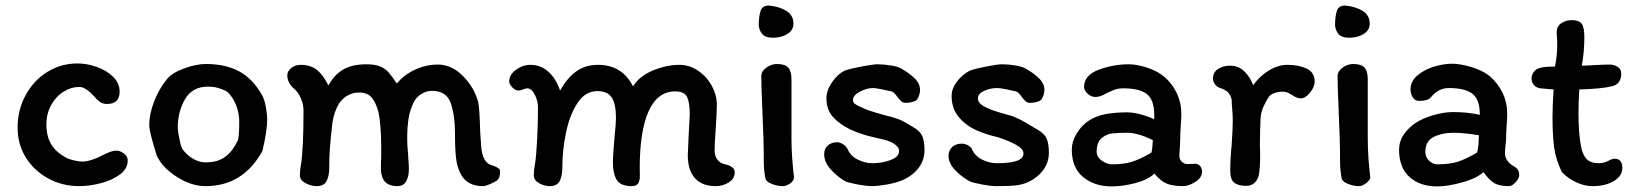

<svg xmlns="http://www.w3.org/2000/svg" viewBox="-20 -662 5854 687"><path d="M363 -290Q348 -290 338 -297Q328 -304 316 -318Q286 -351 264 -351Q235 -351 207.5 -334Q180 -317 163 -286Q146 -255 146 -217Q146 -175 162.5 -147Q179 -119 214 -99Q227 -92 244.5 -88Q262 -84 275 -84Q304 -84 348 -107Q364 -115 375 -119Q386 -123 398 -123Q409 -123 423 -113Q437 -103 437 -88Q437 -58 409 -37.5Q381 -17 340.5 -6.5Q300 4 263 4Q204 4 153.5 -23Q103 -50 73 -97.5Q43 -145 43 -205Q43 -269 72 -322Q101 -375 150 -405Q199 -435 257 -435Q290 -435 325 -423Q360 -411 384 -388Q408 -365 408 -334Q408 -290 363 -290Z M936 -233Q936 -194 919 -122Q850 4 715 4Q665 4 613 -29Q561 -62 541 -105Q514 -191 514 -214Q514 -254 531.5 -299Q549 -344 576 -377Q593 -400 637 -416.5Q681 -433 717 -433Q787 -433 836 -406.5Q885 -380 918 -321Q926 -307 931 -280.5Q936 -254 936 -233ZM836 -227Q836 -256 825.5 -284Q815 -312 795 -332Q793 -334 784 -338.5Q775 -343 759.5 -347.5Q744 -352 724 -352Q668 -352 642 -307Q616 -262 616 -205Q616 -195 621.5 -167Q627 -139 631 -132Q634 -125 646.5 -112.5Q659 -100 677.5 -90.5Q696 -81 716 -81Q761 -81 788 -102.5Q815 -124 831 -160Q836 -173 836 -227Z M1008 -393Q1008 -407 1022 -418.5Q1036 -430 1056 -430Q1092 -430 1115 -411Q1138 -392 1155 -356Q1176 -395 1208.5 -413.5Q1241 -432 1291 -432Q1321 -432 1339.5 -424.5Q1358 -417 1370 -403.5Q1382 -390 1400 -363Q1426 -395 1465.5 -413Q1505 -431 1547 -431Q1596 -431 1636.5 -390Q1677 -349 1691 -297Q1696 -275 1698 -193L1702 -135Q1707 -82 1736 -72Q1750 -68 1759.5 -62.5Q1769 -57 1769 -51Q1771 -27 1758 -16Q1749 -10 1733 -3Q1717 4 1708 4Q1654 4 1631 -35Q1616 -61 1612 -94.5Q1608 -128 1608 -186Q1608 -248 1593 -292.5Q1578 -337 1525 -337Q1506 -337 1487.5 -325.5Q1469 -314 1461 -297Q1447 -270 1442 -238.5Q1437 -207 1437 -166Q1437 -140 1440 -113Q1440 -105 1441.5 -87.5Q1443 -70 1443 -56Q1443 -31 1433.5 -13.5Q1424 4 1401 4Q1346 4 1343 -54Q1343 -95 1344 -98V-141Q1344 -177 1341 -211Q1338 -245 1334 -262Q1325 -295 1310 -313Q1295 -331 1264 -331Q1243 -331 1225 -321Q1207 -311 1194 -293Q1175 -263 1169 -220Q1163 -165 1160.5 -133.5Q1158 -102 1158 -61Q1158 -32 1148.5 -14Q1139 4 1113 4Q1094 4 1073.5 -6.5Q1053 -17 1053 -35Q1053 -54 1057 -73Q1066 -130 1066 -267Q1066 -289 1056.5 -310.5Q1047 -332 1033 -344Q1008 -365 1008 -393Z M2444 -176 2448 -253Q2448 -295 2438.5 -315Q2429 -335 2396 -335Q2333 -335 2301 -264.5Q2269 -194 2269 -59Q2269 -53 2269.5 -34.5Q2270 -16 2263.5 -6Q2257 4 2241 4Q2201 4 2187 -18Q2173 -40 2173 -83Q2173 -105 2179 -173Q2184 -221 2184 -240Q2184 -290 2169 -313Q2154 -336 2117 -336Q2074 -336 2046 -293Q2018 -250 2005 -186.5Q1992 -123 1992 -61Q1992 -32 1982.5 -14Q1973 4 1947 4Q1928 4 1909 -6.5Q1890 -17 1890 -35Q1890 -54 1894 -73Q1899 -104 1902 -164Q1905 -224 1905 -277Q1905 -301 1893.5 -323.5Q1882 -346 1866 -346Q1862 -346 1851.5 -342Q1841 -338 1836 -338Q1823 -338 1812.5 -350Q1802 -362 1802 -370Q1802 -395 1826.5 -412.5Q1851 -430 1878 -430Q1915 -430 1942.5 -405Q1970 -380 1984 -338Q2008 -381 2040.5 -405.5Q2073 -430 2120 -430Q2206 -430 2245 -353Q2268 -390 2316.5 -410Q2365 -430 2412 -430Q2446 -430 2477 -409.5Q2508 -389 2526.5 -355.5Q2545 -322 2545 -286Q2545 -263 2540 -185Q2539 -172 2538 -156.5Q2537 -141 2537 -124Q2537 -103 2547.5 -90Q2558 -77 2575 -74Q2609 -66 2609 -46Q2609 -23 2588 -9.5Q2567 4 2541 4Q2492 4 2466.5 -24.5Q2441 -53 2441 -107Z M2819 -577Q2819 -554 2797.5 -540.5Q2776 -527 2746 -527Q2717 -527 2706 -542Q2695 -557 2695 -573Q2695 -603 2701.5 -623Q2708 -643 2732 -642Q2767 -639 2793 -623.5Q2819 -608 2819 -577ZM2812 -199V-170Q2812 -131 2814.5 -96.5Q2817 -62 2821 -27Q2821 -15 2807 -5.5Q2793 4 2781 4Q2762 4 2742.5 -3.5Q2723 -11 2719 -22Q2713 -54 2713 -79Q2713 -161 2708 -263Q2704 -353 2704 -389Q2704 -407 2722 -420Q2740 -433 2760 -433Q2789 -433 2800.5 -420Q2812 -407 2812 -379Z M3288 -125Q3288 -89 3267 -61.5Q3246 -34 3213 -19Q3189 -8 3154.5 -2Q3120 4 3100 4Q3080 4 3048.5 -2Q3017 -8 3005 -13Q2974 -31 2951.5 -57Q2929 -83 2929 -110Q2929 -130 2942 -141.5Q2955 -153 2976 -153Q2986 -153 2997 -145.5Q3008 -138 3012 -130Q3023 -104 3049 -91Q3075 -78 3102 -78Q3137 -78 3167 -89.5Q3197 -101 3197 -121Q3197 -130 3192.5 -135.5Q3188 -141 3180 -147Q3166 -157 3138 -163.5Q3110 -170 3102 -172Q3061 -181 3022 -199Q2983 -218 2960 -244Q2937 -270 2937 -311Q2937 -338 2957 -367.5Q2977 -397 3002 -409Q3020 -416 3062.5 -424Q3105 -432 3120 -432Q3143 -432 3170 -427.5Q3197 -423 3211 -413Q3238 -397 3255 -379.5Q3272 -362 3272 -340Q3272 -329 3267 -316.5Q3262 -304 3255 -301Q3240 -294 3220 -294Q3211 -294 3205.5 -299Q3200 -304 3191 -315Q3180 -332 3170 -335Q3158 -338 3135 -342.5Q3112 -347 3104 -347Q3081 -347 3056.5 -334Q3032 -321 3032 -304Q3032 -295 3039.5 -290Q3047 -285 3055.5 -281Q3064 -277 3067 -276Q3088 -266 3113.5 -259Q3139 -252 3145 -250Q3199 -237 3217 -225Q3225 -220 3248.5 -206.5Q3272 -193 3280 -175Q3288 -157 3288 -125Z M3733 -116Q3733 -80 3712 -52.5Q3691 -25 3658 -10Q3635 0 3608.5 2Q3582 4 3545 4Q3525 4 3493.5 -2Q3462 -8 3450 -13Q3418 -31 3396 -55Q3374 -79 3374 -104Q3374 -124 3387 -136Q3400 -148 3421 -148Q3432 -148 3442.5 -142.5Q3453 -137 3457 -130Q3468 -104 3494 -91Q3520 -78 3547 -78Q3642 -78 3642 -112Q3642 -121 3637.5 -126.5Q3633 -132 3625 -138Q3612 -147 3588.5 -157Q3565 -167 3547 -172Q3506 -181 3467 -199Q3431 -217 3408 -246.5Q3385 -276 3385 -319Q3385 -345 3404.5 -370.5Q3424 -396 3450 -409Q3468 -416 3509 -424Q3550 -432 3565 -432Q3588 -432 3615 -427.5Q3642 -423 3656 -413Q3683 -397 3700 -379.5Q3717 -362 3717 -340Q3717 -329 3712 -316.5Q3707 -304 3700 -301Q3685 -294 3665 -294Q3656 -294 3650.5 -299Q3645 -304 3636 -315Q3625 -332 3615 -335Q3603 -338 3580 -342.5Q3557 -347 3549 -347Q3524 -347 3501.5 -337Q3479 -327 3479 -310Q3479 -290 3512 -276Q3533 -266 3558.5 -259Q3584 -252 3590 -250Q3604 -247 3626.5 -236Q3649 -225 3662 -216Q3670 -211 3693.5 -197.5Q3717 -184 3725 -166Q3733 -148 3733 -116Z M4213 4Q4176 4 4153.5 -5.5Q4131 -15 4111 -41Q4086 -18 4041 -6.5Q3996 5 3958 5Q3896 5 3855.5 -28.5Q3815 -62 3815 -127Q3815 -155 3832 -183.5Q3849 -212 3874 -229Q3901 -247 3935 -253.5Q3969 -260 4014 -260Q4035 -260 4064 -252Q4093 -244 4110 -235V-251Q4110 -305 4083.5 -325.5Q4057 -346 3999 -346Q3981 -346 3966.5 -340.5Q3952 -335 3933 -325Q3915 -315 3899 -315Q3885 -315 3872 -326.5Q3859 -338 3859 -351Q3859 -393 3911.5 -412.5Q3964 -432 4019 -432Q4047 -432 4083 -420.5Q4119 -409 4144 -389Q4174 -364 4190.5 -329Q4207 -294 4207 -253Q4207 -240 4205 -214Q4203 -186 4203 -166L4202 -139Q4200 -117 4200 -104Q4200 -92 4208.5 -83.5Q4217 -75 4229 -75L4257 -76Q4268 -76 4274.5 -67.5Q4281 -59 4281 -48Q4281 -26 4257 -11Q4233 4 4213 4ZM4100 -116Q4104 -133 4105 -161Q4050 -187 4014 -187Q3980 -187 3959 -184.5Q3938 -182 3921 -167Q3904 -152 3904 -119Q3904 -100 3922.5 -87Q3941 -74 3958 -74Q4001 -74 4030 -83Q4059 -92 4100 -116Z M4440 3Q4410 3 4396 -8.5Q4382 -20 4382 -51Q4382 -93 4387 -143Q4391 -201 4391 -232Q4391 -248 4389 -272Q4387 -294 4387 -305Q4384 -322 4373.5 -332Q4363 -342 4341 -349Q4332 -353 4326 -362.5Q4320 -372 4320 -380Q4320 -403 4338 -415Q4356 -427 4382 -427Q4411 -427 4432 -407Q4453 -387 4464 -357Q4487 -390 4520.5 -410Q4554 -430 4586 -430Q4627 -430 4655.5 -416.5Q4684 -403 4684 -370Q4684 -351 4667.5 -330.5Q4651 -310 4634 -310Q4621 -310 4603 -322Q4596 -327 4587.5 -330.5Q4579 -334 4570 -334Q4554 -334 4540 -329Q4526 -324 4521 -317Q4505 -292 4497.5 -272Q4490 -252 4490 -229Q4490 -212 4489 -202L4488 -145L4489 -107Q4489 -65 4485 -40Q4483 -23 4471 -10Q4459 3 4440 3Z M4881 -577Q4881 -554 4859.5 -540.5Q4838 -527 4808 -527Q4779 -527 4768 -542Q4757 -557 4757 -573Q4757 -603 4763.5 -623Q4770 -643 4794 -642Q4829 -639 4855 -623.5Q4881 -608 4881 -577ZM4874 -199V-170Q4874 -131 4876.5 -96.5Q4879 -62 4883 -27Q4882 -17 4868 -6.5Q4854 4 4843 4Q4824 4 4804.5 -3.5Q4785 -11 4781 -22Q4775 -54 4775 -79Q4775 -161 4770 -263Q4766 -353 4766 -389Q4766 -407 4784 -420Q4802 -433 4822 -433Q4851 -433 4862.5 -420Q4874 -407 4874 -379Z M5288 -46Q5262 -23 5210.5 -9Q5159 5 5122 5Q5061 5 5023.5 -28.5Q4986 -62 4986 -127Q4986 -155 5001.5 -178.5Q5017 -202 5042 -220Q5070 -239 5108.5 -250Q5147 -261 5179 -261Q5233 -261 5275 -251V-252Q5275 -306 5248.5 -326.5Q5222 -347 5164 -347Q5127 -347 5100 -314Q5090 -301 5058 -301Q5042 -301 5034.5 -314.5Q5027 -328 5027 -342Q5027 -371 5051.5 -392Q5076 -413 5111 -423.5Q5146 -434 5176 -434Q5205 -434 5245 -422Q5285 -410 5310 -390Q5340 -364 5356.5 -329.5Q5373 -295 5373 -254Q5373 -241 5371 -215Q5369 -185 5369 -166Q5369 -157 5367 -143Q5365 -125 5365 -113Q5365 -100 5373 -88Q5381 -76 5395 -68Q5408 -61 5412 -53Q5416 -45 5416 -35Q5416 -25 5403.5 -10.5Q5391 4 5379 4Q5345 4 5327 -6.5Q5309 -17 5288 -46ZM5080 -119Q5080 -100 5093.5 -87Q5107 -74 5123 -74Q5166 -74 5195 -83Q5224 -92 5265 -116Q5270 -132 5271 -161Q5271 -172 5272 -178Q5218 -187 5179 -187Q5140 -187 5110 -172Q5080 -157 5080 -119Z M5491 -346Q5477 -348 5468.5 -358Q5460 -368 5460 -382Q5460 -389 5463.5 -397Q5467 -405 5474 -411Q5487 -424 5544 -424Q5552 -463 5552 -503Q5552 -518 5551 -529Q5550 -540 5550 -546Q5550 -568 5566.5 -579Q5583 -590 5604 -590Q5630 -590 5639.5 -577Q5649 -564 5649 -529Q5649 -477 5640 -427Q5656 -427 5684 -429Q5722 -431 5739 -431Q5756 -431 5768.5 -422.5Q5781 -414 5781 -399Q5781 -360 5746 -353Q5709 -344 5631 -342Q5628 -303 5628 -257Q5628 -185 5637 -139Q5643 -107 5657.5 -92.5Q5672 -78 5701 -78Q5718 -78 5736 -87Q5748 -94 5758 -94Q5772 -94 5778.5 -85Q5785 -76 5785 -61Q5785 -33 5755 -14.5Q5725 4 5678 4Q5649 4 5619.5 -10Q5590 -24 5570 -45Q5567 -48 5559 -68Q5551 -88 5545 -111Q5535 -158 5535 -243Q5535 -280 5539 -342Z"/></svg>

Font: Itim
Style: Regular
Weight: 400
Designer: Suppakit Chalermlarp
Version: Version 1.002g